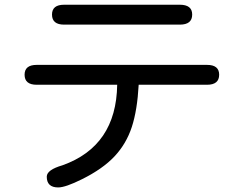

<svg xmlns="http://www.w3.org/2000/svg" viewBox="-20 -739 1040 820"><path d="M800.8 -676.8Q800.8 -633.8 748 -633.8H253.9Q202.1 -633.8 202.1 -676.8Q202.1 -718.8 253.9 -718.8H748Q800.8 -718.8 800.8 -676.8ZM330.1 26.4Q259.8 61.5 228.5 61.5Q179.7 61.5 179.7 15.6Q179.7 -13.7 247.1 -33.2Q476.6 -115.2 480.5 -377H136.7Q85 -377 85 -419.9Q85 -461.9 136.7 -461.9H864.3Q916 -461.9 916 -419.9Q916 -377 864.3 -377H572.3Q566.4 -268.6 543 -196.8Q519.5 -125 469.2 -71.3Q418.9 -17.6 330.1 26.4Z"/></svg>

Font: FakePearl
Style: Regular
Weight: 400
Version: Version 1.2